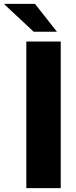

<svg xmlns="http://www.w3.org/2000/svg" viewBox="-77 -979 397 999"><path d="M239 0H60V-763H239ZM105 -959 219 -814H98L-57 -959Z"/></svg>

Font: Open Sauce Sans Black
Style: Regular
Weight: 900
Designer: Alfredo Marco Pradil
Foundry: Creative Sauce Fz LLC
Version: Version 1.477